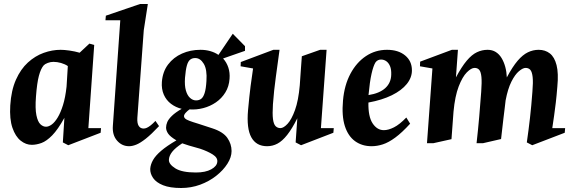

<svg xmlns="http://www.w3.org/2000/svg" viewBox="-20 -713 2850 956"><path d="M138 8.1Q109 8.1 82.9 -12.6Q56.8 -33.4 41.9 -76.7Q27 -120 31.1 -188Q35.8 -263.2 59.4 -316.1Q83 -369 118.9 -401.7Q154.9 -434.5 197.3 -449.7Q239.7 -465 282 -465Q300.1 -465 326.6 -461.2Q353.1 -457.4 376.5 -450.5L425.1 -495.9L449.1 -489L420 -75.1H483.1L481.1 -52L319.9 10.1L292.9 -3.9L300.6 -126.3Q268.2 -67.9 240 -39.1Q211.7 -10.3 186.6 -1.1Q161.4 8.1 138 8.1ZM209.1 -82Q222.5 -82 237.6 -93Q252.7 -104 267.2 -127.9Q281.7 -151.7 293.6 -189.6Q305.5 -227.4 311.4 -281.6L317.7 -384.1Q303.1 -394 283.7 -399.5Q264.4 -405 245.9 -405Q232.1 -405 218.1 -399.8Q204 -394.5 197.9 -388Q183.4 -371.8 173.7 -335.6Q164.1 -299.5 159.1 -231.9Q154.5 -172.4 161.2 -139.6Q167.9 -106.9 181.1 -94.4Q194.2 -82 209.1 -82Z M622.9 15Q587 15 562.7 -13Q538.4 -41 542 -87L578.9 -612.1H505.1L507.1 -634.9L677 -693H716.1L695.9 -562.9L663.9 -126.4Q662.2 -99.5 670.6 -86.2Q679 -72.9 695 -72.9Q702.7 -72.9 711.2 -76.7Q719.6 -80.5 730.4 -88.9Q741.2 -97.4 754 -111L771.9 -85.1Q733.7 -44.4 705.9 -22.4Q678 -0.5 658.4 7.2Q638.9 15 622.9 15Z M882 223.1Q826 223.1 791.8 209.3Q757.6 195.5 742.5 173.5Q727.4 151.5 728 127.9Q729.3 106.4 741.8 84.1Q754.4 61.7 782.7 37.6Q811 13.4 858.3 -14.1Q827.3 -32.6 817.1 -47.8Q806.9 -62.9 806.9 -77.8Q806.9 -90.9 812.9 -105.3Q819 -119.6 836 -136.2Q853 -152.8 884.6 -171.1Q855.3 -178.1 831.5 -196Q807.8 -213.9 795.6 -241.8Q783.4 -269.8 786 -305.1Q790 -356.5 817 -392Q844 -427.5 886 -446.2Q928 -465 978.1 -465Q1004.5 -465 1027.2 -458.4Q1049.9 -451.9 1067.7 -439.7L1139 -545L1199.9 -483.1V-459.9L1090.7 -421.8Q1108.6 -402.3 1117 -376.4Q1125.4 -350.6 1123 -321.1Q1120.4 -282.4 1102.1 -252.8Q1083.9 -223.1 1055.2 -203.4Q1026.6 -183.8 992.4 -174.8Q958.1 -165.8 923.5 -168.3Q913 -160.9 904.4 -151.3Q895.9 -141.6 896.1 -134Q896.4 -128.2 901.7 -122.9Q907.1 -117.5 922.7 -111.6Q938.2 -105.6 967.2 -96.9L1037.1 -74.1Q1090.9 -56.6 1111.9 -26.5Q1133 3.6 1133 39.1Q1133 69.8 1112.4 102.1Q1091.9 134.5 1056.8 162.2Q1021.7 190 976.7 206.6Q931.6 223.1 882 223.1ZM955 145.9Q1003.2 145.9 1031.7 130.1Q1060.1 114.4 1061.9 92.9Q1064.6 72.1 1039.2 56.1Q1013.9 40.1 976.4 27.5Q941 17.7 920.6 11.6Q900.3 5.4 887.4 0.6Q852.8 23.1 837.1 43.2Q821.5 63.4 821 82.9Q820.2 104.6 853.1 125.3Q886 145.9 955 145.9ZM956.1 -213.1Q971.1 -213.1 981.6 -220.8Q992 -228.5 998.8 -249.4Q1005.6 -270.2 1007.9 -309.9Q1011.9 -366.2 994.8 -395.1Q977.6 -424 951.9 -424Q936.9 -424 926.6 -415.8Q916.2 -407.6 910.3 -386.2Q904.4 -364.9 901.1 -325Q898.5 -287 905.6 -262.3Q912.7 -237.5 926.5 -225.3Q940.2 -213.1 956.1 -213.1Z M1309.9 15Q1256 15 1231.5 -29.1Q1207 -73.1 1215.1 -165.1Q1221.4 -234.4 1227.8 -284.6Q1234.3 -334.9 1240.1 -372.1L1178.1 -383L1178.9 -404.1L1341.1 -465H1371.9Q1362.6 -395.5 1353.3 -328.8Q1344 -262 1339 -194Q1335.9 -146.2 1339.2 -120.3Q1342.6 -94.4 1352.4 -84.7Q1362.2 -75.1 1376.1 -75.1Q1391.9 -75.1 1411.9 -96.6Q1431.9 -118.1 1448.9 -165.2Q1465.9 -212.2 1472.6 -288.1Q1474.6 -318 1477.4 -357.4Q1480.2 -396.8 1482.9 -432.9L1573.9 -465H1606.1L1577.9 -75.1H1641.9L1639.9 -52L1479 10.1L1452 -3.9L1460.4 -124.1Q1434.2 -71.8 1409.9 -41.1Q1385.6 -10.5 1361.5 2.2Q1337.4 15 1309.9 15Z M1830.1 15Q1782.9 15 1748.1 -9.9Q1713.4 -34.9 1697.1 -85.3Q1680.9 -135.7 1687.9 -213Q1694.6 -289.1 1724.8 -345.7Q1755 -402.2 1802 -433.6Q1849 -465 1907.1 -465Q1963.1 -465 1997.1 -437Q2031.1 -409 2031 -362.9Q2031.2 -326.8 2005.5 -294.8Q1979.7 -262.8 1931.1 -238.8Q1882.5 -214.9 1814.4 -202.4Q1813 -132.4 1835.4 -98.6Q1857.9 -64.9 1891.1 -64.9Q1913.6 -64.9 1941.5 -78.9Q1969.4 -92.9 2003.1 -127.9L2022.1 -97.1Q1981.6 -52.6 1948.2 -28.1Q1914.9 -3.5 1886.4 5.7Q1857.9 15 1830.1 15ZM1814.9 -239.6Q1869.1 -248 1898.1 -274.1Q1927 -300.3 1928 -341Q1929 -367.4 1922 -383.8Q1915 -400.2 1903.2 -408.4Q1891.5 -416.5 1877.2 -416.5Q1869.6 -416.5 1862.5 -413.4Q1855.4 -410.3 1849.6 -402.3Q1838.9 -385.1 1829.9 -345.4Q1821 -305.8 1814.9 -239.6Z M2106 0 2133.1 -372.1 2071.1 -383 2071.9 -406 2230 -465H2260.1L2250.2 -327.7Q2278.5 -380.6 2303.8 -410.7Q2329.1 -440.9 2354.6 -452.9Q2380 -465 2407.9 -465Q2430.9 -465 2448.3 -454.2Q2465.7 -443.4 2477.4 -424Q2489.1 -404.6 2495.8 -379.9Q2502.5 -355.1 2503.6 -327.6Q2531.9 -380.7 2557.3 -410.5Q2582.7 -440.2 2608.5 -452.6Q2634.2 -465 2662.1 -465Q2694.7 -465 2717.8 -447Q2740.9 -429 2751.2 -388.8Q2761.5 -348.6 2755.1 -281.9Q2751.5 -236.2 2747.4 -201.7Q2743.4 -167.2 2739.1 -137.7Q2734.9 -108.1 2729.9 -75.1H2793.9L2791.9 -52L2630.1 10.1L2603.1 -3.9Q2612.1 -65.9 2619 -126.9Q2625.9 -188 2630.9 -256Q2635 -304 2632.1 -329.6Q2629.2 -355.3 2620.6 -365.1Q2611.9 -374.9 2597.1 -374.9Q2583.4 -374.9 2563.8 -358.4Q2544.2 -341.9 2526.3 -306.3Q2508.4 -270.6 2497.5 -213Q2496.5 -200.6 2493.2 -176.1Q2490 -151.5 2486.6 -122.7Q2483.1 -94 2480.2 -66.8Q2477.2 -39.6 2474.9 -20.7L2385.1 0H2352.9Q2360.9 -71.4 2366.2 -132.9Q2371.5 -194.5 2376 -255.9Q2379.6 -303.9 2377.1 -329.6Q2374.6 -355.4 2366.2 -365.1Q2357.9 -374.9 2343.1 -374.9Q2326.5 -374.9 2304.5 -352.8Q2282.5 -330.6 2263.9 -282.6Q2245.4 -234.6 2238.1 -156.8L2228 -20.1L2137.9 0Z"/></svg>

Font: Ancizar Serif Light
Style: Italic
Weight: 300
Italic angle: -4°
Designer: Cesar Puertas, Viviana Monsalve, Julian Moncada, Julian Prieto, Jose Castro, Felipe Aragon, Mariel Hernandez, Sara Alarc
Version: Version 8.100